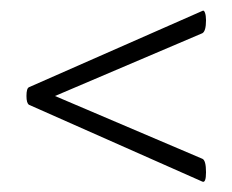

<svg xmlns="http://www.w3.org/2000/svg" viewBox="-20 -375 447 370"><path d="M36 -173Q31 -176 31 -190Q31 -205 36 -207L370 -354Q373 -356 375 -350.5Q377 -345 377 -336Q377 -315 370 -311L86 -190L370 -69Q377 -66 377 -43Q377 -22 370 -25Z"/></svg>

Font: CormorantInfant-MediumItalic
Style: Italic
Weight: 500
Italic angle: -10°
Designer: Christian Thalmann (Catharsis Fonts)
Foundry: Catharsis Fonts
Version: Version 3.303